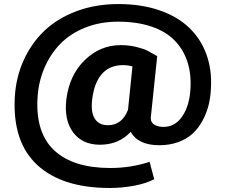

<svg xmlns="http://www.w3.org/2000/svg" viewBox="-20 -706 1112 947"><path d="M521.5 221.2Q287.6 221.2 165 108.9Q42.5 -3.4 52.7 -221.7Q57.6 -321.8 95.9 -407.2Q134.3 -492.7 199.2 -554.4Q264.2 -616.2 358.2 -651.1Q452.1 -686 564 -686Q675.8 -686 764.6 -655.8Q853.5 -625.5 911.1 -571Q968.8 -516.6 997.1 -440.7Q1025.4 -364.7 1020.5 -273.4Q1019 -229.5 1009.3 -189.5Q999.5 -149.4 979.7 -112.3Q960 -75.2 931.4 -48.3Q902.8 -21.5 860.4 -5.6Q817.9 10.3 766.1 10.3Q661.6 10.3 624.5 -55.7Q565.9 7.8 472.7 7.8Q386.2 7.8 340.8 -53Q295.4 -113.8 307.1 -214.8Q321.8 -335 397.7 -409.2Q473.6 -483.4 575.2 -483.4Q616.7 -483.4 652.8 -474.4Q689 -465.3 706.1 -456.5Q723.1 -447.8 755.4 -429.2L725.1 -139.2Q719.2 -107.4 737.5 -93.8Q755.9 -80.1 786.1 -80.1Q843.8 -80.1 879.2 -132.3Q914.6 -184.6 919.4 -267.6Q923.8 -341.8 904.1 -402.1Q884.3 -462.4 841.1 -506.6Q797.9 -550.8 726.8 -575Q655.8 -599.1 562 -599.1Q474.1 -599.1 400.9 -570.1Q327.6 -541 277.8 -490Q228 -439 198.7 -370.1Q169.4 -301.3 165 -221.7Q155.3 -49.8 248.3 36.4Q341.3 122.6 523.9 122.6Q625 122.6 717.8 92.3L740.7 177.7Q702.1 198.7 641.6 210Q581.1 221.2 521.5 221.2ZM434.6 -214.8Q427.2 -152.8 447.5 -120.6Q467.8 -88.4 512.7 -88.4Q581.5 -88.4 611.3 -164.1L633.3 -378.4Q610.8 -384.8 586.4 -384.8Q521 -384.8 482.7 -341.3Q444.3 -297.9 434.6 -214.8Z"/></svg>

Font: Bert Sans Black
Style: Regular
Weight: 900
Designer: Christian Robertson, Adam Twardoch, & Cristiano Sobral
Foundry: Google
Version: Version 12.135;January 10, 2020;FontCreator 12.0.0.2547 64-b